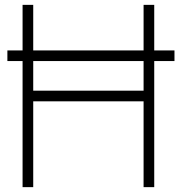

<svg xmlns="http://www.w3.org/2000/svg" viewBox="-20 -770 748 790"><path d="M697.9 -562.5H614.6V-750H570.8V-562.5H116.7V-750H72.9V-562.5H10.4V-518.8H72.9V0H116.7V-353.1H570.8V0H614.6V-518.8H697.9ZM570.8 -396.9H116.7V-518.8H570.8Z"/></svg>

Font: Manrope3 Thin
Style: Regular
Weight: 100
Width: 4
Designer: Mikhail Sharanda
Foundry: Mikhail Sharanda
Version: Version 3.000;PS 003.000;hotconv 1.0.88;makeotf.lib2.5.64775